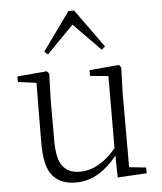

<svg xmlns="http://www.w3.org/2000/svg" viewBox="-55 -833 754 895"><g transform="rotate(-5 321.5 -385.5)"><path d="M460 7.8 458 -95.2Q419.9 -45.4 371.1 -15.6Q322.3 14.2 263.2 14.2Q192.4 14.2 155.3 -30Q118.2 -74.2 119.1 -185.1L121.1 -464.8L35.2 -476.1V-502L173.8 -514.2L184.1 -502L180.2 -377V-188Q180.2 -102.5 207.3 -68.4Q234.4 -34.2 286.1 -34.2Q332.5 -34.2 376 -58.8Q419.4 -83.5 457 -129.9L458 -466.8L373 -475.1V-502L511.2 -514.2L521 -502L517.1 -377V-35.2L596.2 -26.9V0ZM438 -591.8 312 -720.2 186 -591.8 169.9 -606 298.8 -785.2H325.2L454.1 -606Z"/></g></svg>

Font: Source Han Serif TW ExtraLight
Style: Regular
Weight: 250
Designer: Ryoko NISHIZUKA Ë•øÂ°öÊ∂ºÂ≠ê (kana & ideographs); Frank Grie√ühammer (Latin, Greek & Cyrillic); Wenlong ZHANG Âº†ÊñáÈæô 
Foundry: Adobe
Version: Version 2.003;hotconv 1.1.1;makeotfexe 2.6.0